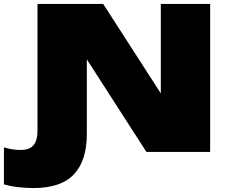

<svg xmlns="http://www.w3.org/2000/svg" viewBox="-130 -770 1145 973"><path d="M60 -750H393L755 -188L685 -171V-750H935V0H612L240 -578L310 -595V-90Q310 44 244.5 113.5Q179 183 39 183Q3 183 -37.5 178.5Q-78 174 -110 164V-23Q-93 -18 -71.5 -14Q-50 -10 -26 -10Q21 -10 40.5 -35Q60 -60 60 -105Z"/></svg>

Font: Unbounded Black
Style: Regular
Weight: 900
Designer: Luke Prowse, Jean-Baptiste Morizot, Fátima Lázaro, Florian Runge
Foundry: NaN
Version: Version 1.701;gftools[0.9.28.dev5+ged2979d]